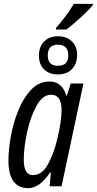

<svg xmlns="http://www.w3.org/2000/svg" viewBox="-20 -971 504 1001"><path d="M326 -817Q361 -843 402 -881Q443 -919 464 -944V-951H365Q343 -914 319 -883Q295 -852 272 -825L271 -817ZM382 -685Q382 -729 354.5 -755.5Q327 -782 283 -782Q237 -782 210 -754.5Q183 -727 183 -681Q183 -636 209.5 -609.5Q236 -583 282 -583Q329 -583 355.5 -611Q382 -639 382 -685ZM229 -682Q229 -738 282 -738Q336 -738 336 -682Q336 -628 282 -628Q229 -628 229 -682ZM104 -138Q104 -201 121 -280.5Q138 -360 170 -418.5Q202 -477 246 -477Q301 -477 301 -399Q301 -336 277 -240Q261 -173 230.5 -115.5Q200 -58 151 -58Q104 -58 104 -138ZM242 -73H245L239 0H301L415 -536H349L328 -472H326Q304 -546 238 -546Q183 -546 142.5 -503.5Q102 -461 75.5 -395.5Q49 -330 36.5 -260Q24 -190 24 -135Q24 10 127 10Q187 10 242 -73Z"/></svg>

Font: Noto Sans Display Condensed
Style: Italic
Weight: 400
Width: 3
Designer: Monotype Design team
Foundry: Monotype Imaging Inc.
Version: 1.000